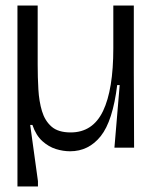

<svg xmlns="http://www.w3.org/2000/svg" viewBox="-20 -533 552 693"><path d="M43 140V-513H116V-300Q116 -254 118.5 -210.5Q121 -167 131.5 -132Q142 -97 166 -76Q190 -55 235 -55Q315 -55 352 -132.5Q389 -210 389 -359V-513H463V-270L464 0H393L412 -226H403Q387 -96 343.5 -41.5Q300 13 233 13Q208 13 182 5Q156 -3 133 -23.5Q110 -44 97 -82H89L117 121V140Z"/></svg>

Font: Bricolage Grotesque 48pt Light
Style: Regular
Weight: 300
Designer: Mathieu Triay
Foundry: Atelier Triay
Version: Version 1.000; ttfautohint (v1.8.4.7-5d5b);gftools[0.9.32]